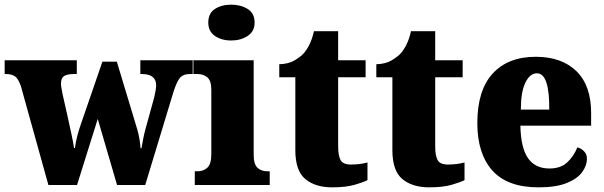

<svg xmlns="http://www.w3.org/2000/svg" viewBox="-26 -795 2595 825"><path d="M64 -424Q53 -456 39 -466.5Q25 -477 -2 -477H-6V-536H304V-477H292Q264 -477 250 -468.5Q236 -460 236 -435Q236 -427 238.5 -414Q241 -401 243 -390L267 -283Q275 -247 282 -214Q289 -181 292 -159H296Q299 -183 305.5 -208.5Q312 -234 319 -254L414 -530H476L565 -235Q570 -217 573.5 -195.5Q577 -174 578 -158H582Q586 -181 589.5 -199.5Q593 -218 599 -240L637 -378Q640 -391 642.5 -405.5Q645 -420 645 -428Q645 -477 583 -477H577V-536H802V-477H790Q762 -477 748 -461.5Q734 -446 719 -399L598 0H477L394 -284L305 0H182Z M968 -621Q926 -621 897.5 -640.5Q869 -660 869 -698Q869 -738 897.5 -756.5Q926 -775 968 -775Q1008 -775 1038 -756.5Q1068 -738 1068 -698Q1068 -660 1038 -640.5Q1008 -621 968 -621ZM811 0V-59H822Q849 -59 865.5 -75Q882 -91 882 -133V-410Q882 -448 865 -462.5Q848 -477 822 -477H805V-536H1064V-130Q1064 -89 1080.5 -74Q1097 -59 1123 -59H1133V0Z M1401 10Q1329 10 1286 -25.5Q1243 -61 1243 -150V-463H1174V-519Q1214 -520 1240.5 -536Q1267 -552 1280 -567Q1293 -582 1304.5 -605.5Q1316 -629 1323 -661H1427V-536H1545V-463H1427V-167Q1427 -126 1437.5 -107Q1448 -88 1482 -88Q1521 -88 1553 -97V-21Q1536 -12 1498 -1Q1460 10 1401 10Z M1818 10Q1746 10 1703 -25.5Q1660 -61 1660 -150V-463H1591V-519Q1631 -520 1657.5 -536Q1684 -552 1697 -567Q1710 -582 1721.5 -605.5Q1733 -629 1740 -661H1844V-536H1962V-463H1844V-167Q1844 -126 1854.5 -107Q1865 -88 1899 -88Q1938 -88 1970 -97V-21Q1953 -12 1915 -1Q1877 10 1818 10Z M2288 10Q2154 10 2089.5 -62.5Q2025 -135 2025 -266Q2025 -407 2091 -479Q2157 -551 2276 -551Q2387 -551 2450.5 -489.5Q2514 -428 2514 -309V-255H2210Q2212 -159 2243 -115Q2274 -71 2335 -71Q2383 -71 2411 -97Q2439 -123 2455 -162Q2472 -157 2484 -144.5Q2496 -132 2496 -113Q2496 -84 2475.5 -55.5Q2455 -27 2409 -8.5Q2363 10 2288 10ZM2334 -324Q2335 -399 2322 -439.5Q2309 -480 2281 -480Q2251 -480 2231.5 -440Q2212 -400 2212 -324Z"/></svg>

Font: Noto Serif Myanmar SemiCondensed Black
Style: Regular
Weight: 900
Width: 4
Designer: Ben Mitchell and the Monotype Design Team
Foundry: Monotype Imaging Inc.
Version: Version 2.106; ttfautohint (v1.8.4.7-5d5b)